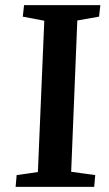

<svg xmlns="http://www.w3.org/2000/svg" viewBox="-20 -730 424 750"><path d="M153 -649 69 -665 74 -710H372L367 -665L282 -650L258 -59L352 -46L348 0H41L45 -46L128 -58Z"/></svg>

Font: Literata 36pt SemiBold
Style: Italic
Weight: 600
Italic angle: -2°
Designer: Latin by Veronika Burian and Jose Scaglione. Greek by Irene Vlachou. Cyrillic by Vera Evstafieva
Foundry: TypeTogether
Version: Version 3.002